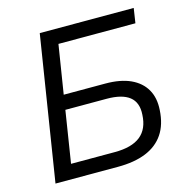

<svg xmlns="http://www.w3.org/2000/svg" viewBox="-104 -805 888 906"><g transform="rotate(-15 340.0 -352.5)"><path d="M57 0 169 -705H628L617 -633H241L203 -395H406Q480 -395 529 -372.5Q578 -350 602 -308.5Q626 -267 622 -208Q618 -138 587 -92Q556 -46 499.5 -23Q443 0 362 0ZM152 -71H366Q449 -71 491.5 -105Q534 -139 537 -208Q541 -267 505 -295.5Q469 -324 394 -324H192Z"/></g></svg>

Font: Nunito Sans 10pt
Style: Italic
Weight: 400
Italic angle: -9°
Designer: Vernon Adams
Foundry: Vernon Adams
Version: Version 3.101;gftools[0.9.27]